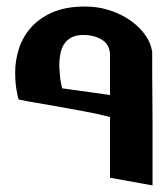

<svg xmlns="http://www.w3.org/2000/svg" viewBox="-20 -561 514 587"><path d="M436.5 -432.6Q442.4 -418.9 445.3 -403.3V-337.9Q445.3 -307.6 445.8 -272.9Q446.3 -238.3 446.3 -197.3V5.9L316.4 -17.6V-203.1Q279.3 -212.9 239.3 -220.2Q199.2 -227.5 161.6 -234.4Q124 -241.2 91.3 -246.6Q58.6 -252 37.1 -256.8Q34.2 -264.6 30.3 -287.1Q26.4 -309.6 26.4 -340.8Q26.4 -374 37.1 -409.7Q47.9 -445.3 72.8 -474.6Q97.7 -503.9 138.7 -522.5Q179.7 -541 240.2 -541Q275.4 -541 306.2 -532.2Q336.9 -523.4 362.3 -508.8Q387.7 -494.1 406.7 -474.6Q425.8 -455.1 436.5 -432.6ZM316.4 -270.5V-391.6Q316.4 -423.8 292.5 -439Q268.6 -454.1 234.4 -454.1Q211.9 -454.1 197.3 -445.8Q182.6 -437.5 174.8 -424.3Q167 -411.1 164.1 -394Q161.1 -377 161.1 -359.4Q162.1 -345.7 163.1 -332.5Q164.1 -319.3 166 -309.6L169.9 -291Z"/></svg>

Font: Shorif Bongobondhu ANSI V2
Style: Regular
Weight: 400
Designer: Shorif Uddin Shishir, Shorif art & Design, e-mail : shorifart@gmail.com, facebook : Shorif2001
Foundry: Lipighor Font Foundry
Version: Designed By Shorif Uddin Shishir | Build By Niladri Shekhar 